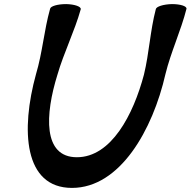

<svg xmlns="http://www.w3.org/2000/svg" viewBox="-20 -844 932 939"><path d="M225 -801C195 -694 188 -588 156 -481C81 -209 96 75 332 75C567 75 727 -209 789 -481C815 -588 865 -694 892 -801C894 -814 862 -824 821 -824C779 -823 744 -812 742 -799C714 -692 710 -586 684 -479C632 -283 524 -75 356 -75C189 -75 200 -283 261 -479C292 -586 345 -692 375 -799C377 -812 345 -823 304 -824C262 -824 227 -814 225 -801Z"/></svg>

Font: Nupuram Black Oblique
Style: Regular
Weight: 900
Designer: Santhosh Thottingal (santhosh.thottingal@gmail.com)
Foundry: SMC
Version: Version 1.000